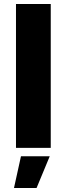

<svg xmlns="http://www.w3.org/2000/svg" viewBox="-20 -740 333 961"><path d="M60 0H234V-720H60ZM50 201H163L229 42H85Z"/></svg>

Font: Fixel Display ExtraBold
Style: Regular
Weight: 800
Designer: AlfaBravo + MacPaw
Foundry: Kyrylo Tkachov, Marchela Mozhyna, Serhii Makarenko, Maria Weinstein, Zakhar Kryvoshyya
Version: Version 1.211